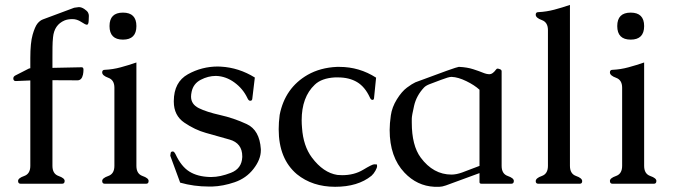

<svg xmlns="http://www.w3.org/2000/svg" viewBox="-20 -734 2691 767"><path d="M189.5 -501.5V-462.9L306.2 -465.3Q313.5 -465.3 313.5 -455.6Q313.5 -445.8 311.5 -436Q306.6 -413.1 289.6 -413.1L189.5 -413.6V-71.3Q189.5 -39.6 213.9 -31Q238.3 -22.5 238.3 -11.2Q238.3 0 228 0H62.5Q52.2 0 52.2 -11.2Q52.2 -22.5 76.7 -31Q101.1 -39.6 101.1 -71.3V-412.6L43 -410.2Q33.7 -410.2 33.2 -419.9V-420.9Q33.2 -428.7 42.5 -433.1Q52.2 -437.5 71.3 -447.8Q90.3 -458 94.5 -459.7Q98.6 -461.4 101.1 -461.4V-501.5Q101.1 -563.5 110.4 -595.5Q119.6 -627.4 129.6 -639.9Q139.6 -652.3 151.9 -656.7L276.4 -703.1L294.9 -705.6Q305.7 -705.6 316.9 -698Q328.1 -690.4 331.5 -684.1Q335 -677.7 335 -670.9Q335 -664.1 334.2 -650.4Q333.5 -636.7 328.1 -635.3H326.7Q321.3 -635.3 304.4 -646.5Q287.6 -657.7 269.3 -657.7Q251 -657.7 237.8 -652.3Q196.8 -634.8 191.9 -585.4Q189.9 -566.9 189.7 -545.4Q189.5 -523.9 189.5 -501.5Z M524.9 -629.9Q524.9 -575.7 471.2 -575.7Q417.5 -575.7 417.5 -629.9Q417.5 -683.6 471.2 -683.6Q524.9 -683.6 524.9 -629.9ZM524.9 -71.3Q524.9 -39.6 549.3 -31Q573.7 -22.5 573.7 -11.2Q573.7 0 564 0H398.4Q388.2 0 388.2 -11.2Q388.2 -22.5 412.6 -31Q437 -39.6 437 -71.3V-383.8Q437 -414.6 412.6 -423.3Q388.2 -432.1 388.2 -444.8Q388.2 -455.1 398.4 -455.1Q430.7 -456.5 462.2 -465.1Q493.7 -473.6 524.9 -484.4Z M980 -331.5H978.5Q972.7 -332 967.8 -343.3Q950.2 -379.9 916.5 -404.5Q882.8 -429.2 843.8 -430.7H841.8Q811.5 -430.7 782 -415.3Q752.4 -399.9 745.6 -367.7Q743.2 -356.9 743.2 -348.1Q743.2 -317.4 774.2 -302Q805.2 -286.6 859.6 -274.4Q914.1 -262.2 965.6 -238.3Q1017.1 -214.4 1022 -138.2V-133.3Q1022 -97.2 992.9 -59.6Q963.9 -22 917.5 -6.1Q871.1 9.8 827.6 11.2H814.5Q754.4 11.2 699.7 -4.4L660.2 -111.8L661.6 -121.6Q662.1 -128.9 670.4 -128.9H671.4Q676.3 -127.9 681.6 -117.2Q704.1 -68.8 736.6 -48.6Q769 -28.3 818.8 -26.9H824.7Q859.4 -26.9 902.6 -43.7Q945.8 -60.5 947.8 -106.4V-109.4Q947.8 -162.1 897 -176.5Q846.2 -190.9 802.5 -203.1Q758.8 -215.3 716.6 -243.9Q674.3 -272.5 674.3 -328.1V-330.6Q674.8 -406.2 730.5 -437.3Q786.1 -468.3 850.6 -468.3Q856.4 -468.3 862.3 -467.8Q934.1 -463.9 998 -424.3L987.8 -338.9Q986.8 -331.5 980 -331.5Z M1335.9 -466.8Q1415.5 -466.8 1482.4 -423.8L1474.1 -341.3Q1473.1 -335 1468.3 -335Q1467.8 -335 1467.3 -335Q1461.4 -335.4 1457.5 -344.7Q1438 -387.2 1406.5 -406Q1375 -424.8 1330.1 -424.8H1318.4Q1264.6 -421.9 1237.3 -395.5Q1185.1 -346.2 1185.1 -253.4Q1185.1 -239.3 1186.5 -223.6Q1191.4 -150.9 1226.1 -104.5Q1271.5 -43.9 1327.6 -35.2Q1337.4 -34.2 1346.7 -34.2Q1395 -34.2 1430.9 -55.9Q1466.8 -77.6 1474.9 -77.6Q1482.9 -77.6 1485.4 -77.1Q1486.3 -74.7 1486.3 -69.3Q1486.3 -64 1479.7 -52Q1473.1 -40 1463.9 -31.7Q1409.7 12.2 1318.8 12.2Q1228 12.2 1166 -38.1Q1093.3 -99.6 1093.3 -217.8Q1093.3 -244.6 1097.2 -274.9Q1118.2 -382.8 1209 -435.1Q1259.8 -463.9 1325.7 -466.8Z M1735.4 12.2H1715.3Q1646 8.8 1595.7 -44.4Q1536.6 -106.9 1536.6 -214.8Q1536.6 -240.2 1541.3 -272.9Q1545.9 -305.7 1565.4 -337.2Q1585 -368.7 1605.7 -384Q1626.5 -399.4 1639.6 -405.3Q1803.7 -466.8 1812.5 -466.8H1814.9Q1846.2 -465.3 1870.4 -457.5Q1894.5 -449.7 1909.2 -443.6Q1923.8 -437.5 1935.8 -437.5Q1947.8 -437.5 1961.9 -456.5Q1964.4 -460 1967.5 -460Q1970.7 -460 1977.3 -457.5Q1983.9 -455.1 1983.9 -449.2V-71.3Q1983.9 -39.6 2008.3 -31Q2032.7 -22.5 2032.7 -11.2Q2032.7 0 2022.5 0H1903.8Q1895.5 0 1895.5 -6.3V-42.5L1761.2 6.8Q1745.6 12.2 1735.4 12.2ZM1782.7 -426.8Q1772.5 -426.8 1741.7 -415Q1710.9 -403.3 1696 -397.7Q1681.2 -392.1 1673.8 -384.3Q1643.6 -352.1 1634.3 -311.8Q1625 -271.5 1625 -259.8V-246.6Q1625 -245.1 1625 -244.1Q1625 -152.8 1660.6 -104.5Q1710.9 -36.6 1783.7 -36.6Q1802.7 -36.6 1825.9 -44.9Q1849.1 -53.2 1895.5 -71.3V-375.5Q1875.5 -394 1842.8 -409.9Q1810.1 -425.8 1784.7 -426.8Z M2256.8 -71.3Q2256.8 -39.6 2281.2 -31Q2305.7 -22.5 2305.7 -10.3Q2305.7 0 2295.9 0H2130.4Q2120.1 0 2120.1 -10.3Q2120.1 -22.5 2144.5 -31Q2168.9 -39.6 2168.9 -71.3V-613.8Q2168.9 -645 2144.5 -653.8Q2120.1 -662.6 2120.1 -675.3Q2120.1 -685.5 2130.4 -685.5Q2162.6 -687 2194.1 -695.3Q2225.6 -703.6 2256.8 -714.4Z M2553.2 -629.9Q2553.2 -575.7 2499.5 -575.7Q2445.8 -575.7 2445.8 -629.9Q2445.8 -683.6 2499.5 -683.6Q2553.2 -683.6 2553.2 -629.9ZM2553.2 -71.3Q2553.2 -39.6 2577.6 -31Q2602.1 -22.5 2602.1 -11.2Q2602.1 0 2592.3 0H2426.8Q2416.5 0 2416.5 -11.2Q2416.5 -22.5 2440.9 -31Q2465.3 -39.6 2465.3 -71.3V-383.8Q2465.3 -414.6 2440.9 -423.3Q2416.5 -432.1 2416.5 -444.8Q2416.5 -455.1 2426.8 -455.1Q2459 -456.5 2490.5 -465.1Q2522 -473.6 2553.2 -484.4Z"/></svg>

Font: Caudex
Style: Regular
Weight: 400
Version: Version 1.04